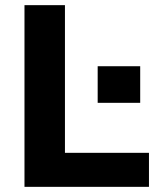

<svg xmlns="http://www.w3.org/2000/svg" viewBox="-20 -725 623 745"><path d="M75 0V-705H232V-132H558V0ZM359 -326V-468H524V-326Z"/></svg>

Font: Nunito Sans 11pt ExtraBold
Style: Regular
Weight: 800
Version: Version 3.101;gftools[0.9.27]